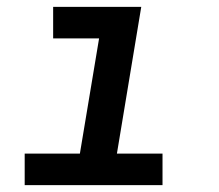

<svg xmlns="http://www.w3.org/2000/svg" viewBox="-20 -540 640 560"><path d="M52 0V-92H213L269 -428H135V-520H392L321 -92H454V0Z"/></svg>

Font: Iosevka SS04 SmBd Ex Obl
Style: Regular
Weight: 600
Width: 7
Italic angle: -9°
Monospace: yes
Designer: Belleve Invis
Foundry: Belleve Invis
Version: Version 19.0.0; ttfautohint (v1.8.4)